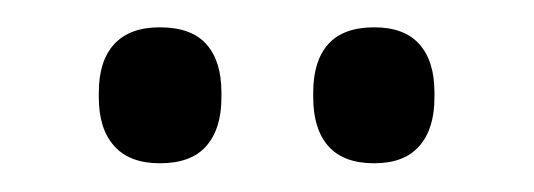

<svg xmlns="http://www.w3.org/2000/svg" viewBox="-20 -684 381 137"><path d="M94 -567.5Q72.5 -567.5 61.5 -579.8Q50.5 -592 50.5 -614.5V-618Q50.5 -640.5 61.5 -652.5Q72.5 -664.5 94 -664.5Q116.5 -664.5 127.2 -652.5Q138 -640.5 138 -618V-614.5Q138 -592 127.2 -579.8Q116.5 -567.5 94 -567.5ZM247 -567.5Q225 -567.5 214.2 -579.8Q203.5 -592 203.5 -614.5V-618Q203.5 -640.5 214.2 -652.5Q225 -664.5 247 -664.5Q268.5 -664.5 279.2 -652.5Q290 -640.5 290 -618V-614.5Q290 -592 279.2 -579.8Q268.5 -567.5 247 -567.5Z"/></svg>

Font: Anek Gurmukhi
Style: Regular
Weight: 400
Designer: Sarang Kulkarni (Gurmukhi), Yesha Goshar (Latin)
Foundry: Ek Type
Version: Version 1.003